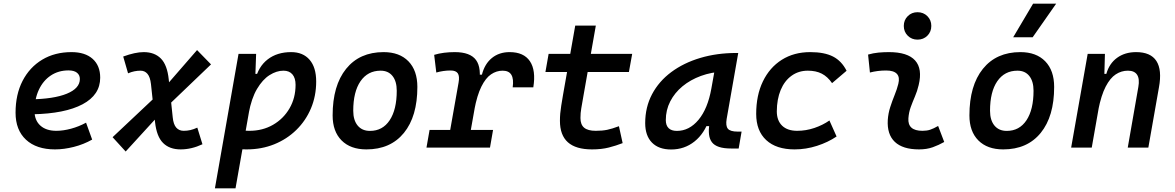

<svg xmlns="http://www.w3.org/2000/svg" viewBox="-20 -815 6485 1060"><path d="M291 -92.8Q329.1 -92.8 372.3 -104.5Q415.5 -116.2 455.1 -137.7L488.8 -44.4Q441.4 -17.6 387.2 -3.9Q333 9.8 283.7 9.8Q181.2 9.8 123.5 -43.7Q65.9 -97.2 65.9 -192.9Q65.9 -293.5 104.7 -368.7Q143.6 -443.8 213.1 -485.6Q282.7 -527.3 375 -527.3Q449.7 -527.3 491.5 -490Q533.2 -452.6 533.2 -386.2Q533.2 -291 435.8 -239.3Q338.4 -187.5 159.7 -184.1L146.5 -266.6Q276.4 -268.1 348.6 -297.6Q420.9 -327.1 420.9 -378.9Q420.9 -400.9 404.8 -413.6Q388.7 -426.3 358.4 -426.3Q302.7 -426.3 260.5 -398.2Q218.3 -370.1 194.6 -319.6Q170.9 -269 170.4 -201.7Q170.9 -150.4 202.9 -121.6Q234.9 -92.8 291 -92.8Z M673.8 21.5 601.6 -57.6 866.7 -307.1 1067.9 -538.6 1145 -459.5 892.6 -217.8ZM977.1 9.8Q916 9.8 880.4 -25.6Q844.7 -61 835.9 -141.1L813.5 -350.6Q809.1 -389.6 794.2 -407.2Q779.3 -424.8 756.3 -424.8Q738.8 -424.8 722.2 -421.4Q705.6 -418 687 -410.2L660.2 -502.9Q726.6 -527.3 773.4 -527.3Q833 -527.3 868.2 -491.9Q903.3 -456.5 911.6 -376.5L933.6 -167Q937.5 -127.9 953.1 -110.4Q968.8 -92.8 994.1 -92.8Q1013.2 -92.8 1031.2 -96.9Q1049.3 -101.1 1069.3 -110.4L1097.7 -18.6Q1037.1 9.8 977.1 9.8Z M1280.3 224.6H1166.5L1296.9 -517.6H1394L1389.6 -395ZM1341.3 9.8Q1307.1 9.8 1273.7 7.1Q1240.2 4.4 1206.1 -0.5L1257.8 -105Q1288.1 -92.8 1356.9 -92.8Q1429.7 -92.8 1487.3 -126Q1544.9 -159.2 1578.4 -216.8Q1611.8 -274.4 1611.8 -346.7Q1611.8 -383.8 1594.5 -404.3Q1577.1 -424.8 1544.9 -424.8Q1506.8 -424.8 1468.3 -400.4Q1429.7 -376 1398.9 -324Q1368.2 -272 1353 -189.5L1372.1 -407.2H1414.6L1389.2 -373Q1405.8 -446.8 1457.8 -487.1Q1509.8 -527.3 1587.4 -527.3Q1652.8 -527.3 1689.2 -485.1Q1725.6 -442.9 1725.6 -365.2Q1725.6 -285.2 1696.8 -216.8Q1668 -148.4 1615.7 -97.4Q1563.5 -46.4 1493.7 -18.3Q1423.8 9.8 1341.3 9.8Z M2002.9 9.8Q1915 9.8 1865.7 -39.8Q1816.4 -89.4 1816.4 -177.7Q1816.4 -342.8 1890.9 -435.1Q1965.3 -527.3 2097.7 -527.3Q2185.5 -527.3 2234.9 -476.6Q2284.2 -425.8 2284.2 -335Q2284.2 -172.4 2210 -81.3Q2135.7 9.8 2002.9 9.8ZM2022.5 -92.3Q2092.3 -92.3 2131.3 -151.1Q2170.4 -210 2170.4 -314Q2170.4 -366.2 2147 -395.5Q2123.5 -424.8 2081.5 -424.8Q2010.3 -424.8 1970.2 -366.5Q1930.2 -308.1 1930.2 -203.6Q1930.2 -151.4 1954.6 -121.8Q1979 -92.3 2022.5 -92.3Z M2448.2 0 2511.7 -358.9Q2518.1 -394 2507.6 -409.9Q2497.1 -425.8 2467.8 -425.8Q2428.2 -425.8 2388.7 -414.6L2377 -512.2Q2402.8 -520 2431.4 -523.7Q2460 -527.3 2490.7 -527.3Q2576.2 -527.3 2608.2 -483.4Q2640.1 -439.5 2623.5 -346.2L2562 0ZM2334.5 0 2351.6 -97.7H2702.1L2685.1 0ZM2598.6 -208 2617.7 -402.8H2640.6Q2655.8 -462.4 2695.8 -494.9Q2735.8 -527.3 2793.5 -527.3Q2871.6 -527.3 2905.5 -477.1Q2939.5 -426.8 2924.3 -333H2810.5Q2816.9 -378.9 2803.2 -401.9Q2789.6 -424.8 2754.9 -424.8Q2720.7 -424.8 2690.9 -404.5Q2661.1 -384.3 2637.5 -336.7Q2613.8 -289.1 2598.6 -208Z M3248.5 9.8Q3159.2 9.8 3115.2 -29.5Q3071.3 -68.8 3071.3 -147.9Q3071.3 -168.9 3073 -188.5Q3074.7 -208 3078.6 -232.2Q3082.5 -256.3 3088.4 -291.5L3155.8 -673.8H3269.5L3202.1 -291.5Q3193.8 -243.2 3189.2 -217.3Q3184.6 -191.4 3184.6 -163.6Q3184.6 -127 3205.1 -109.9Q3225.6 -92.8 3269 -92.8Q3305.2 -92.8 3332.3 -98.4Q3359.4 -104 3397 -118.2L3417.5 -24.9Q3381.3 -10.7 3341.1 -0.5Q3300.8 9.8 3248.5 9.8ZM2991.2 -417.5 3008.8 -517.6H3470.2L3452.1 -417.5Z M3685.1 10.3Q3616.7 10.3 3579.3 -27.8Q3542 -65.9 3542 -135.3Q3542 -223.1 3579.8 -294.7Q3617.7 -366.2 3686 -417Q3754.4 -467.8 3845.9 -495.1Q3937.5 -522.5 4044.9 -522.5H4055.7L3991.7 -158.2Q3985.4 -120.6 3998.3 -104.5Q4011.2 -88.4 4053.2 -88.4H4074.2L4058.1 4.9H4018.1Q3975.6 4.9 3949.5 -3.9Q3923.3 -12.7 3910.4 -29.8Q3897.5 -46.9 3894.5 -72.3Q3891.6 -97.7 3896 -131.3L3925.3 -118.7H3868.7L3896 -158.2Q3869.6 -78.1 3814.2 -33.9Q3758.8 10.3 3685.1 10.3ZM3716.8 -92.3Q3785.2 -92.3 3836.2 -153.3Q3887.2 -214.4 3907.2 -325.7L3932.6 -467.3L3974.1 -419.9Q3907.7 -417 3849.6 -395.8Q3791.5 -374.5 3748 -338.6Q3704.6 -302.7 3680.2 -255.1Q3655.8 -207.5 3655.8 -151.9Q3655.8 -122.6 3671.4 -107.4Q3687 -92.3 3716.8 -92.3Z M4380.9 -92.8Q4429.7 -92.8 4476.3 -108.6Q4522.9 -124.5 4559.1 -149.9L4598.6 -61.5Q4551.3 -29.3 4490.5 -9.8Q4429.7 9.8 4366.7 9.8Q4265.6 9.8 4210.2 -41.5Q4154.8 -92.8 4154.8 -186Q4154.8 -289.1 4191.9 -365.7Q4229 -442.4 4296.1 -484.9Q4363.3 -527.3 4453.6 -527.3Q4531.2 -527.3 4578.9 -502.9Q4626.5 -478.5 4653.8 -424.3L4573.7 -356Q4548.8 -392.1 4516.8 -408.4Q4484.9 -424.8 4439.9 -424.8Q4388.7 -424.8 4349.9 -396.7Q4311 -368.7 4290 -318.1Q4269 -267.6 4268.6 -199.7Q4269 -148.9 4298.3 -120.8Q4327.6 -92.8 4380.9 -92.8Z M5045.4 -596.2Q5013.2 -596.2 4991.5 -617.9Q4969.7 -639.6 4969.7 -671.9Q4969.7 -704.1 4991.5 -725.8Q5013.2 -747.6 5045.4 -747.6Q5078.1 -747.6 5099.9 -725.8Q5121.6 -704.1 5121.6 -671.9Q5121.6 -639.6 5099.9 -617.9Q5078.1 -596.2 5045.4 -596.2ZM5159.2 -119.6 5192.9 -31.2Q5163.1 -14.2 5129.9 -2.2Q5096.7 9.8 5053.7 9.8Q4963.9 9.8 4920.2 -31.7Q4876.5 -73.2 4881.3 -153.3Q4883.8 -189.5 4894.8 -223.6Q4905.8 -257.8 4918.9 -290Q4932.1 -322.3 4939.5 -352.1Q4948.7 -388.7 4931.6 -407.2Q4914.6 -425.8 4872.1 -425.8Q4825.7 -425.8 4782.7 -414.6L4772.5 -513.7Q4801.3 -522 4830.1 -524.7Q4858.9 -527.3 4887.7 -527.3Q4990.7 -527.3 5032.2 -481.2Q5073.7 -435.1 5051.8 -345.2Q5043.9 -311.5 5031.2 -282.2Q5018.6 -252.9 5008.1 -224.1Q4997.6 -195.3 4995.1 -162.1Q4990.2 -92.8 5072.8 -92.8Q5097.2 -92.8 5115.5 -98.9Q5133.8 -105 5159.2 -119.6Z M5518.6 9.8Q5430.7 9.8 5381.3 -39.8Q5332 -89.4 5332 -177.7Q5332 -342.8 5406.5 -435.1Q5481 -527.3 5613.3 -527.3Q5701.2 -527.3 5750.5 -476.6Q5799.8 -425.8 5799.8 -335Q5799.8 -172.4 5725.6 -81.3Q5651.4 9.8 5518.6 9.8ZM5538.1 -92.3Q5607.9 -92.3 5647 -151.1Q5686 -210 5686 -314Q5686 -366.2 5662.6 -395.5Q5639.2 -424.8 5597.2 -424.8Q5525.9 -424.8 5485.8 -366.5Q5445.8 -308.1 5445.8 -203.6Q5445.8 -151.4 5470.2 -121.8Q5494.6 -92.3 5538.1 -92.3ZM5573.7 -609.4 5683.6 -794.9H5811L5681.2 -609.4Z M5893.6 0 5984.9 -517.6H6080.1L6076.7 -394L6007.3 0ZM6206.1 0 6264.6 -335Q6272.5 -379.4 6257.8 -402.1Q6243.2 -424.8 6207 -424.8Q6170.9 -424.8 6139.9 -404.5Q6108.9 -384.3 6084.2 -336.7Q6059.6 -289.1 6043.5 -208L6067.9 -407.2H6087.9Q6104 -464.4 6147.2 -495.8Q6190.4 -527.3 6252.4 -527.3Q6332.5 -527.3 6364.3 -478.3Q6396 -429.2 6378.4 -333L6319.8 0Z"/></svg>

Font: Cascadia Mono Medium
Style: Italic
Weight: 500
Italic angle: -10°
Monospace: yes
Designer: Aaron Bell
Foundry: Saja Typeworks
Version: Version 2407.024